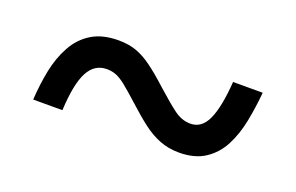

<svg xmlns="http://www.w3.org/2000/svg" viewBox="-40 -564 639 414"><g transform="rotate(20 279.5 -356.5)"><path d="M49 -265Q51 -300 57.5 -332.5Q64 -365 78.5 -391.5Q93 -418 117.5 -433Q142 -448 179 -448Q202 -448 220 -441.5Q238 -435 257 -421Q276 -407 300 -385Q329 -359 347 -345.5Q365 -332 385 -332Q411 -332 424 -361Q437 -390 441 -448H509Q506 -414 499.5 -381Q493 -348 479.5 -322Q466 -296 442.5 -280.5Q419 -265 383 -265Q359 -265 338.5 -273Q318 -281 298.5 -296Q279 -311 255 -333Q234 -352 221 -362.5Q208 -373 198 -377Q188 -381 176 -381Q148 -381 133.5 -353.5Q119 -326 116 -265Z"/></g></svg>

Font: Noto Serif Gujarati SemiBold
Style: Regular
Weight: 600
Version: Version 2.102